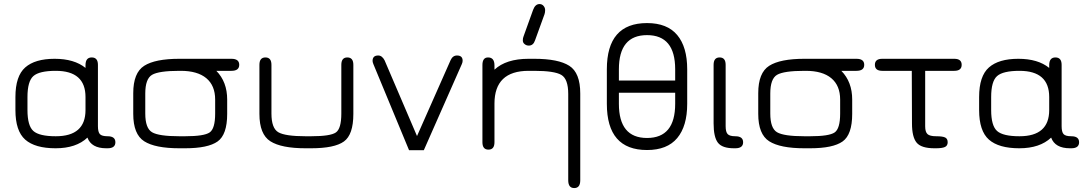

<svg xmlns="http://www.w3.org/2000/svg" viewBox="-20 -746 5478 966"><path d="M521.5 0H514.6Q439.5 0 419.9 -53.7Q363.3 0 259.8 0Q156.2 0 106.9 -43.5Q57.6 -86.9 57.6 -192.4V-257.8Q57.6 -363.3 106.9 -406.7Q156.2 -450.2 254.9 -450.2Q353.5 -450.2 410.2 -404.3V-418Q410.2 -457 441.4 -457Q472.7 -457 472.7 -419.9V-111.3Q472.7 -82 482.4 -71.3Q492.2 -60.5 521.5 -60.5Q560.5 -60.5 560.5 -30.3Q560.5 0 521.5 0ZM260.7 -389.6Q177.7 -389.6 147.9 -363.3Q118.2 -336.9 118.2 -257.8V-192.4Q118.2 -113.3 147.9 -86.9Q177.7 -60.5 260.7 -60.5Q410.2 -60.5 410.2 -192.4V-257.8Q410.2 -389.6 260.7 -389.6Z M1144.5 -450.2Q1183.6 -450.2 1183.6 -419.9Q1183.6 -389.6 1144.5 -389.6H1068.4Q1123 -334 1123 -245.1V-172.9Q1123 -68.4 1074.7 -34.2Q1026.4 0 911.1 0H882.8Q760.7 0 705.6 -35.2Q650.4 -70.3 650.4 -172.9V-277.3Q650.4 -379.9 705.6 -415Q760.7 -450.2 882.8 -450.2ZM882.8 -389.6Q779.3 -389.6 745.1 -369.6Q710.9 -349.6 710.9 -275.4V-174.8Q710.9 -100.6 745.1 -80.6Q779.3 -60.5 882.8 -60.5H911.1Q1006.8 -60.5 1034.7 -79.6Q1062.5 -98.6 1062.5 -174.8V-245.1Q1062.5 -315.4 1018.1 -352.5Q973.6 -389.6 889.6 -389.6Z M1544.9 0H1517.6Q1395.5 0 1340.3 -35.2Q1285.2 -70.3 1285.2 -172.9V-419.9Q1285.2 -457 1315.4 -457Q1345.7 -457 1345.7 -419.9V-174.8Q1345.7 -100.6 1380.4 -80.6Q1415 -60.5 1517.6 -60.5H1544.9Q1642.6 -60.5 1669.9 -79.6Q1697.3 -98.6 1697.3 -174.8V-419.9Q1697.3 -457 1727.5 -457Q1757.8 -457 1757.8 -419.9V-172.9Q1757.8 -68.4 1710.4 -34.2Q1663.1 0 1544.9 0Z M2247.1 -443.4Q2257.8 -466.8 2279.3 -466.8Q2307.6 -466.8 2307.6 -440.4Q2307.6 -432.6 2303.7 -423.8L2112.3 9.8H2038.1L1858.4 -423.8Q1854.5 -433.6 1854.5 -439.5Q1854.5 -466.8 1882.8 -466.8Q1902.3 -466.8 1915 -442.4L2078.1 -61.5Z M2694.3 -725.6Q2707 -725.6 2714.8 -716.3Q2722.7 -707 2722.7 -695.3Q2722.7 -683.6 2719.7 -674.8L2671.9 -543Q2663.1 -516.6 2640.6 -516.6Q2627.9 -516.6 2619.1 -524.4Q2610.4 -531.2 2610.4 -543Q2610.4 -554.7 2614.3 -563.5L2662.1 -696.3Q2672.9 -725.6 2694.3 -725.6ZM2639.6 -389.6Q2467.8 -389.6 2467.8 -224.6V-30.3Q2467.8 6.8 2437.5 6.8Q2407.2 6.8 2407.2 -30.3V-418.9Q2407.2 -457 2435.5 -457Q2467.8 -457 2467.8 -417V-395.5Q2526.4 -450.2 2639.6 -450.2H2668Q2789.1 -450.2 2844.2 -415Q2899.4 -379.9 2899.4 -275.4V161.1Q2899.4 200.2 2869.1 200.2Q2838.9 200.2 2838.9 161.1V-273.4Q2838.9 -348.6 2804.2 -369.1Q2769.5 -389.6 2668 -389.6Z M3093.8 -397.5V-340.8H3377V-397.5Q3377 -569.3 3235.4 -569.3Q3093.8 -569.3 3093.8 -397.5ZM3235.4 8.8Q3033.2 8.8 3033.2 -223.6V-397.5Q3033.2 -629.9 3235.4 -629.9Q3336.9 -629.9 3387.2 -569.8Q3437.5 -509.8 3437.5 -397.5V-223.6Q3437.5 -111.3 3387.2 -51.3Q3336.9 8.8 3235.4 8.8ZM3377 -223.6V-279.3H3093.8V-223.6Q3093.8 -51.8 3235.4 -51.8Q3377 -51.8 3377 -223.6Z M3679.7 0H3672.9Q3613.3 0 3591.8 -28.3Q3570.3 -56.6 3570.3 -125V-419.9Q3570.3 -457 3600.6 -457Q3630.9 -457 3630.9 -419.9V-111.3Q3630.9 -82 3641.1 -71.3Q3651.4 -60.5 3679.7 -60.5Q3718.8 -60.5 3718.8 -30.3Q3718.8 0 3679.7 0Z M4289.1 -450.2Q4328.1 -450.2 4328.1 -419.9Q4328.1 -389.6 4289.1 -389.6H4212.9Q4267.6 -334 4267.6 -245.1V-172.9Q4267.6 -68.4 4219.2 -34.2Q4170.9 0 4055.7 0H4027.3Q3905.3 0 3850.1 -35.2Q3794.9 -70.3 3794.9 -172.9V-277.3Q3794.9 -379.9 3850.1 -415Q3905.3 -450.2 4027.3 -450.2ZM4027.3 -389.6Q3923.8 -389.6 3889.6 -369.6Q3855.5 -349.6 3855.5 -275.4V-174.8Q3855.5 -100.6 3889.6 -80.6Q3923.8 -60.5 4027.3 -60.5H4055.7Q4151.4 -60.5 4179.2 -79.6Q4207 -98.6 4207 -174.8V-245.1Q4207 -315.4 4162.6 -352.5Q4118.2 -389.6 4034.2 -389.6Z M4634.8 -110.4Q4634.8 -82 4646.5 -71.3Q4658.2 -60.5 4690.4 -60.5Q4722.7 -60.5 4735.4 -54.2Q4748 -47.9 4748 -30.3Q4748 -12.7 4733.9 -6.3Q4719.7 0 4689.5 0H4681.6Q4615.2 0 4591.8 -28.3Q4568.4 -56.6 4568.4 -125L4567.4 -389.6H4418.9Q4381.8 -389.6 4381.8 -419.9Q4381.8 -450.2 4418.9 -450.2H4781.2Q4818.4 -450.2 4818.4 -419.9Q4818.4 -389.6 4781.2 -389.6H4634.8Z M5370.1 0H5363.3Q5288.1 0 5268.6 -53.7Q5211.9 0 5108.4 0Q5004.9 0 4955.6 -43.5Q4906.2 -86.9 4906.2 -192.4V-257.8Q4906.2 -363.3 4955.6 -406.7Q5004.9 -450.2 5103.5 -450.2Q5202.1 -450.2 5258.8 -404.3V-418Q5258.8 -457 5290 -457Q5321.3 -457 5321.3 -419.9V-111.3Q5321.3 -82 5331.1 -71.3Q5340.8 -60.5 5370.1 -60.5Q5409.2 -60.5 5409.2 -30.3Q5409.2 0 5370.1 0ZM5109.4 -389.6Q5026.4 -389.6 4996.6 -363.3Q4966.8 -336.9 4966.8 -257.8V-192.4Q4966.8 -113.3 4996.6 -86.9Q5026.4 -60.5 5109.4 -60.5Q5258.8 -60.5 5258.8 -192.4V-257.8Q5258.8 -389.6 5109.4 -389.6Z"/></svg>

Font: Jura
Style: Medium
Weight: 500
Version: Version 2.6.1